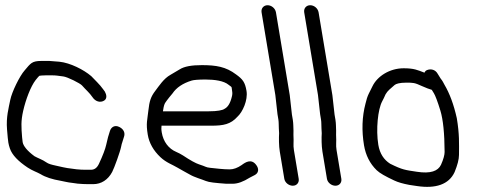

<svg xmlns="http://www.w3.org/2000/svg" viewBox="-20 -714 1859 734"><path d="M136.7 -481C121.5 -481 109.5 -479 100.8 -472.9C93.1 -467.5 85.1 -458.3 74.2 -444.9C55.1 -423.6 25.2 -362.3 19.2 -331.9C13 -300.2 3 -266.8 6.9 -219.1C9 -192.7 10.6 -176.5 11.9 -168.9C13.1 -161.7 15.2 -153.9 17.7 -146.7C26.1 -121.4 50 -97.3 85.5 -73.6C103.7 -61.5 120.6 -56.4 135.2 -48.2C154 -36.6 179.2 -28.5 213.2 -22.6C227 -20.2 238.2 -16.6 255.8 -14.9L275.7 -12.1L276 -12C290.7 -10.7 304.3 -10 317.1 -10H336.5C366.9 -10 392.9 -26.5 408.9 -56.7C416.8 -71.6 439.7 -134.9 443.1 -153.4C444.5 -160.9 446.1 -166.6 447.6 -170.3L447.7 -170.7L454.3 -192C456.3 -198 456.7 -205.6 453 -213C449.3 -220.3 442.8 -225.3 436.2 -228.6C418.5 -237.5 404.7 -227.9 400.2 -213.1C394.2 -193.6 392 -188.7 385.9 -160.1C382.6 -144.6 373.1 -119.4 358.1 -87.4C350.6 -71.7 340.7 -65 327.4 -65H307.9C296 -65 283.8 -65.6 272.6 -66.8L251.8 -69.6C242.6 -70.5 232.8 -72.1 220.9 -74.7L192.2 -81.1C176.9 -84.5 165.5 -87.3 157 -93.4C142.7 -103.7 124.1 -109.7 111.8 -116.8C83.1 -137.9 68.9 -156.7 66.6 -170.7C65.8 -175.5 65.1 -181.6 64.5 -188.9C61.4 -228.3 59.6 -250.8 68.7 -290.6C78.4 -333.1 97.3 -383.6 116.1 -407.8C123.2 -416.9 128.6 -422.7 130.4 -424.2C132.1 -424.7 141.5 -426 155.8 -426H177.5C196.1 -426 198.8 -424.5 221.8 -421.8C238.3 -419.9 286.8 -395.2 293.5 -387.4C307 -371.7 322.6 -359 333.8 -342.2C344.8 -325.6 363.3 -320.5 377.9 -329.3C390.1 -336.6 387.5 -352 381.2 -363.1L380.8 -363.9L374 -373.2C362.2 -390.4 339.9 -410.9 329.8 -422L329.1 -422.7L328.4 -423.3C300.1 -447.6 248.3 -473.8 207.3 -478L169.2 -481Z M609.4 -317C611.1 -321.1 621.1 -335.2 639.4 -356.7C654.4 -379 678.2 -395.3 712.4 -405.9C719.9 -408.3 738.1 -410 765.3 -410C800.2 -410 836.1 -405.1 854.1 -389.7C868.9 -377.7 864 -386.7 867.4 -366C868.7 -358.6 868.4 -352 866.4 -344.6C860.4 -319 850.9 -304.7 839.2 -298.5L838.7 -298.2L838.2 -297.9C830.9 -292.5 810.8 -288.5 778.3 -288.5L602.9 -288.5C604.3 -298.4 606.1 -308.9 609.4 -317ZM787.5 -233.5C834.1 -233.5 861.8 -238.6 888.1 -268.2C907.1 -285.2 928.3 -330.9 922.4 -366.5C916.8 -399.8 907.8 -411.2 882.5 -429.4C843.6 -458.9 806.1 -465 751.6 -465C713.1 -465 684.8 -460.3 666.7 -448.7C655 -441.7 643.4 -434.8 631.9 -428.1C605.8 -414 587.2 -384.2 573.6 -366.6C556.5 -344.3 551.1 -327.4 547.2 -291.3C543.5 -255.2 537.4 -243.6 544.9 -199C550.2 -167.2 566.7 -138.2 593.2 -113.2C615.5 -92.1 639.9 -84.4 658.3 -73.2C675.8 -62.5 691.1 -55.3 706.2 -46.4C723.4 -36.2 752.3 -28.4 766.7 -22.2C778.9 -17 803.1 -14.6 845.3 -11.5L845.7 -11.5H868.6C889.5 -11.5 910.5 -19.7 934.6 -34.8L953.9 -44.8C960.3 -48.3 965.9 -53.6 966.7 -62.2C967.5 -69.5 964.3 -76.7 960.1 -82.5C941.3 -109 918.4 -93.9 903.8 -83C887.8 -72 872.6 -66.5 858.3 -66.5C831.8 -66.5 805.4 -70.3 783.8 -72.4C765.9 -74.2 767.5 -77.4 740.6 -85.8C728.4 -89.7 707.5 -101 679.4 -119.8C670.8 -125.2 662.1 -129.7 653.5 -133.4C624.8 -145.5 604.3 -172.1 598.4 -207.5C596.3 -220.3 596.8 -225.4 597.5 -233.5Z M1121.9 -30.5 1103.6 -140.3C1100.2 -161.2 1103.7 -167.3 1101.8 -198.5L1102 -215.9L1101.9 -216.2C1101.2 -227.8 1101.8 -241.1 1099.4 -256L1096 -275.9L1087.7 -350.1L1035 -666.5C1032.4 -682.1 1017.9 -694 1002.9 -694C987.9 -694 977.4 -682.1 980 -666.5L1032.6 -350.7L1040.8 -277.5L1044.2 -257C1046 -246.1 1045.2 -235.6 1046 -222.5L1047 -204.9C1045.9 -187.1 1046 -156.3 1049.6 -134.6L1066.9 -30.5C1069.4 -15.5 1084.4 -4 1099.3 -4C1115.1 -4 1124.2 -16.6 1121.9 -30.5Z M1284.9 -30.5 1266.6 -140.3C1263.2 -161.2 1266.7 -167.3 1264.8 -198.5L1265 -215.9L1264.9 -216.2C1264.2 -227.8 1264.8 -241.1 1262.4 -256L1259 -275.9L1250.7 -350.1L1198 -666.5C1195.4 -682.1 1180.9 -694 1165.9 -694C1150.9 -694 1140.4 -682.1 1143 -666.5L1195.6 -350.7L1203.8 -277.5L1207.2 -257C1209 -246.1 1208.2 -235.6 1209 -222.5L1210 -204.9C1208.9 -187.1 1209 -156.3 1212.6 -134.6L1229.9 -30.5C1232.4 -15.5 1247.4 -4 1262.3 -4C1278.1 -4 1287.2 -16.6 1284.9 -30.5Z M1638.9 -357.2C1643.9 -349.1 1652.9 -326.2 1663.6 -290.9C1673.8 -257.6 1679.4 -204.5 1679.7 -133C1679.7 -122.2 1675.4 -105.2 1665.9 -84.1C1654.6 -60.2 1626.3 -49.1 1573.4 -57.4C1529.4 -64.2 1519.5 -64.1 1471.4 -88.1C1447.7 -103.3 1432 -126.3 1426.3 -160.2C1416.5 -219.3 1424.9 -296.8 1440.9 -326.3C1445.4 -334.6 1449.3 -342.7 1454 -353.5C1462.6 -368.4 1471.8 -373.8 1488.5 -389C1493.8 -393.7 1508 -398 1532.3 -398C1560.2 -398 1564.4 -398.1 1593.6 -384.7C1609.6 -377.7 1621 -373.2 1630.7 -370.6C1631.9 -368.6 1635.5 -362.8 1638.9 -357.2ZM1600.3 -437.1C1576.7 -446 1563.2 -453 1523.2 -453C1469.8 -453 1422.5 -422.7 1404 -384.4L1389.8 -355.9C1384.8 -345.9 1380.6 -332.7 1377.1 -317.2C1364.1 -267.8 1362.3 -214.5 1371.6 -158.5C1377.9 -120.9 1393.9 -88.6 1420 -63.3C1431.9 -51.8 1453.4 -39.9 1486.7 -24.2C1501.7 -17 1520.5 -11.8 1544.6 -7.2L1575.3 -2.6C1644.9 7.7 1696.1 -8.5 1717.9 -56.1C1728.9 -83.2 1734.6 -104.2 1734.7 -121.9C1734.9 -165.6 1736.7 -200 1726.3 -262.5L1726.2 -262.9L1726.1 -263.2C1714.7 -314.2 1699.1 -356.5 1679 -390.4C1674.7 -397.6 1673.3 -403.1 1664.4 -413.9L1653.2 -432C1644.4 -448 1627.1 -451.9 1612.8 -446.2C1608.3 -444.4 1605.5 -442.2 1602.7 -436.2C1602.3 -436.4 1601.1 -436.8 1600.3 -437.1Z"/></svg>

Font: MewTooHand
Style: BdCondLta
Weight: 400
Designer: Mew Too, Robert Jablonski
Version: Version 0.77